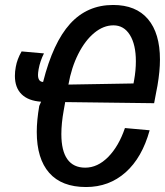

<svg xmlns="http://www.w3.org/2000/svg" viewBox="-20 -750 664 773"><path d="M128 -219Q128 -265 138 -323.5L145.5 -340.5Q94 -344 67 -370.5Q40 -397 40 -444.5Q40 -462.5 43.5 -480.5Q49 -512 67 -543L157 -535Q141.5 -504.5 135.5 -471.5Q133 -456.5 133 -448.5Q133 -435 138 -427.8Q143 -420.5 153.5 -420Q193.5 -578.5 262.2 -654.2Q331 -730 435.5 -730Q527.5 -730 575.8 -673Q624 -616 624 -510Q624 -464 614 -405.5L608.5 -377L600.5 -334.5L242.5 -339L236.5 -305.5Q227 -253 227 -210Q227 -143 251.2 -109Q275.5 -75 323 -75Q373 -75 415.5 -118Q458 -161 483 -234.5L582.5 -225.5Q552 -115 485.5 -56Q419 3 326.5 3Q228.5 3 178.2 -54Q128 -111 128 -219ZM517.5 -414 520 -427.5Q527 -466 527 -503.5Q527 -570.5 503 -609.2Q479 -648 436.5 -648Q396.5 -648 359.5 -617.5Q322.5 -587 295 -532.5Q267.5 -478 255.5 -409.5Z"/></svg>

Font: JuliaMono BoldItalic
Style: Regular
Weight: 700
Italic angle: -9°
Monospace: yes
Designer: cormullion
Foundry: corm
Version: Version 0.049; ttfautohint (v1.8.4)